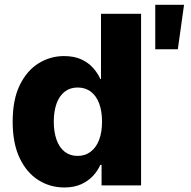

<svg xmlns="http://www.w3.org/2000/svg" viewBox="-20 -786 808 814"><path d="M252.9 8.8Q191.4 8.8 141.6 -23.2Q91.8 -55.2 62.7 -117.2Q33.7 -179.2 33.7 -270Q33.7 -363.3 63.7 -425Q93.8 -486.8 143.6 -517.6Q193.4 -548.3 251.5 -548.3Q293.5 -548.3 323.7 -534.7Q354 -521 374 -498.8Q394 -476.6 405.3 -451.2H408.2V-727.5H578.1V0H410.6V-86.9H405.3Q394 -61.5 373.8 -39.8Q353.5 -18.1 323.5 -4.6Q293.5 8.8 252.9 8.8ZM309.1 -125Q341.3 -125 364.7 -143.1Q388.2 -161.1 400.4 -193.6Q412.6 -226.1 412.6 -270Q412.6 -314.9 400.4 -347.4Q388.2 -379.9 365 -397.5Q341.8 -415 309.1 -415Q276.9 -415 254.2 -397.2Q231.4 -379.4 219.7 -346.7Q208 -314 208 -270Q208 -226.6 219.7 -193.6Q231.4 -160.6 254.2 -142.8Q276.9 -125 309.1 -125ZM638.2 -577.1V-765.6H760.3L733.9 -577.1Z"/></svg>

Font: Inter 17pt ExtraBold
Style: Regular
Weight: 800
Version: Version 4.001;git-66647c0bb